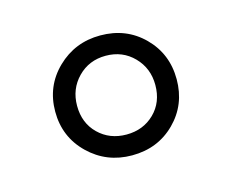

<svg xmlns="http://www.w3.org/2000/svg" viewBox="-49 -772 438 365"><g transform="rotate(-15 169.5 -590.0)"><path d="M172 -472Q122 -472 87 -506Q52 -540 52 -590Q52 -640 87 -674Q122 -708 172 -708Q223 -708 257 -674Q291 -640 291 -590Q291 -540 257 -506Q223 -472 172 -472ZM172 -513Q205 -513 227 -534.5Q249 -556 249 -590Q249 -623 227 -645.5Q205 -668 172 -668Q139 -668 117 -645.5Q95 -623 95 -590Q95 -556 117 -534.5Q139 -513 172 -513Z"/></g></svg>

Font: Murecho
Style: Regular
Weight: 400
Designer: Neil Summerour
Foundry: Positype
Version: Version 1.010; ttfautohint (v1.8.3)